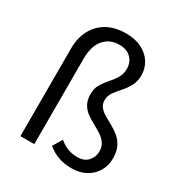

<svg xmlns="http://www.w3.org/2000/svg" viewBox="-172 -844 920 978"><g transform="rotate(30 288.0 -355.0)"><path d="M387.2 12Q346 12 311.5 -0.1Q276.9 -12.3 245.9 -37.1L278.6 -92.4Q304.5 -70.6 330.5 -61.3Q356.4 -52.1 385 -52.1Q426.5 -52.1 448 -76.6Q469.5 -101.1 469.5 -132.3Q469.5 -161.2 456.3 -180.3Q443 -199.4 421.8 -213Q400.5 -226.7 376.7 -239.5Q352.9 -252.3 331.6 -267.7Q310.3 -283.1 297.1 -306.4Q283.9 -329.7 283.9 -364.2Q283.9 -398.2 298.5 -422.6Q313.1 -447 332.1 -468Q351.2 -489 365.8 -512.8Q380.4 -536.6 380.4 -567.6Q380.4 -605.6 355.5 -630.5Q330.7 -655.4 286.6 -655.4Q231 -655.4 197.3 -616.3Q163.5 -577.3 163.5 -499.7V0H82V-515.2Q82 -577.7 106.8 -624.3Q131.5 -670.9 177.4 -696.7Q223.3 -722.4 287.9 -722.4Q342.3 -722.4 381.1 -702.5Q420 -682.5 440.5 -649.2Q461 -615.8 461 -576.2Q461 -538.7 445.8 -511.7Q430.7 -484.7 411.2 -463.2Q391.8 -441.7 376.7 -420.9Q361.5 -400.1 361.5 -373.6Q361.5 -349.8 374.7 -333.7Q387.9 -317.5 409.2 -305.1Q430.5 -292.7 454.3 -279.7Q478.1 -266.7 499.4 -248.8Q520.7 -230.9 533.9 -204.3Q547.1 -177.7 547.1 -136.5Q547.1 -94.6 527.5 -61.1Q507.9 -27.7 472.2 -7.8Q436.4 12 387.2 12Z"/></g></svg>

Font: Source Sans Variable
Style: Regular
Weight: 200
Designer: Paul D. Hunt
Foundry: Adobe Systems Incorporated
Version: Version 3.006;hotconv 1.0.111;makeotfexe 2.5.65597